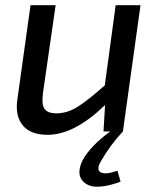

<svg xmlns="http://www.w3.org/2000/svg" viewBox="-20 -508 609 742"><path d="M523 -488 455 0Q407 51 370 115Q351 148 369 158Q387 168 434 152L446 194Q406 209 374.5 212.5Q343 216 324.5 208.5Q306 201 296 187Q286 173 287 153.5Q288 134 299 112Q329 56 406 0H380L386 -102Q267 13 164 13Q98 13 68 -23.5Q38 -60 47 -123L98 -488H195L146 -148Q140 -105 152 -87.5Q164 -70 198 -70Q239 -70 278 -94Q317 -118 385 -178L427 -488Z"/></svg>

Font: Exo 2.0 Medium
Style: Italic
Weight: 500
Italic angle: -8°
Designer: Natanael Gama
Version: Version 1.001;PS 001.001;hotconv 1.0.70;makeotf.lib2.5.58329